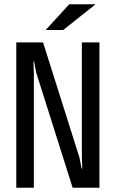

<svg xmlns="http://www.w3.org/2000/svg" viewBox="-20 -892 540 896"><path d="M319 -16 149 -553 139 -605H136L138 -550V-16H56V-694H181L351 -156L361 -105H364L362 -159V-694H444V-16ZM303 -872H426L275 -752H193Z"/></svg>

Font: D2Coding ligature
Style: Regular
Weight: 400
Monospace: yes
Designer: Yong-Rak Park; Jeong-Hwan Yoon; Sang-Min Lee;
Foundry: NHN Corporation
Version: Version 1.3.2; Build 20180524